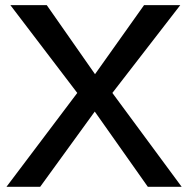

<svg xmlns="http://www.w3.org/2000/svg" viewBox="-20 -720 725 740"><path d="M535.2 -700.2H674.8L413.1 -361.8L680.2 0H549.8L345.2 -290L134.8 0H4.9L277.8 -361.8L20 -700.2H160.2L346.2 -434.1Z"/></svg>

Font: Copperplate Sans CC Heavy
Style: Regular
Weight: 400
Designer: indestructible type*
Foundry: Cowboy Collective
Version: Version 1.000